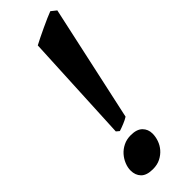

<svg xmlns="http://www.w3.org/2000/svg" viewBox="-243 -716 746 746"><g transform="rotate(-45 129.5 -343.0)"><path d="M182.1 -84Q182.1 -66.9 176 -49.3Q169.9 -31.7 157.7 -17.6Q145.5 -3.4 127.4 5.9Q109.4 15.1 85.4 15.1Q51.3 15.1 35.6 -1Q20 -17.1 20 -43Q20 -59.1 26.9 -76.2Q33.7 -93.3 46.1 -107.4Q58.6 -121.6 76.7 -130.6Q94.7 -139.6 117.7 -139.6Q150.4 -139.6 166.3 -123.8Q182.1 -107.9 182.1 -84ZM154.3 -204.6Q149.4 -201.2 142.3 -197.8Q135.3 -194.3 127.7 -191.2Q120.1 -188 112.5 -185.3Q105 -182.6 99.1 -180.7L86.9 -190.9L108.9 -641.6Q119.6 -647.5 137.5 -656.2Q155.3 -665 174.3 -673.8Q193.4 -682.6 210.4 -690.2Q227.5 -697.8 237.3 -701.2L258.8 -684.1Z"/></g></svg>

Font: Gentium Book Basic
Style: Bold Italic
Weight: 700
Italic angle: -8°
Designer: J. Victor Gaultney and Annie Olsen
Foundry: SIL International
Version: Version 1.102; 2013; Maintenance release